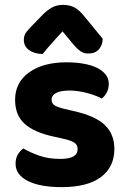

<svg xmlns="http://www.w3.org/2000/svg" viewBox="-20 -753 523 789"><path d="M450 -141Q450 -67 395 -25.5Q340 16 233 16Q191 16 156.5 10Q122 4 97 -8Q72 -20 58 -38Q44 -56 44 -80Q44 -102 53 -117.5Q62 -133 76 -143Q105 -126 142 -113Q179 -100 228 -100Q299 -100 299 -140Q299 -157 286.5 -166Q274 -175 244 -182L204 -191Q122 -208 82 -243.5Q42 -279 42 -343Q42 -414 99.5 -455.5Q157 -497 254 -497Q290 -497 322 -491.5Q354 -486 377 -475Q400 -464 413.5 -447.5Q427 -431 427 -409Q427 -389 419 -373.5Q411 -358 398 -348Q390 -353 374.5 -359Q359 -365 341 -370Q323 -375 303 -378Q283 -381 266 -381Q231 -381 211.5 -371.5Q192 -362 192 -343Q192 -329 203 -321Q214 -313 243 -306L281 -297Q372 -277 411 -239Q450 -201 450 -141ZM237 -624Q224 -610 213.5 -598.5Q203 -587 193.5 -576Q184 -565 174.5 -554.5Q165 -544 155 -531Q120 -532 99 -547.5Q78 -563 78 -589Q78 -608 88 -621Q98 -634 118 -654L157 -694Q174 -711 193.5 -722Q213 -733 239 -733Q263 -733 283 -724Q303 -715 328 -684L402 -594Q402 -569 387 -551Q372 -533 342 -533Q324 -533 310 -543Q296 -553 282 -570Z"/></svg>

Font: Baloo Paaji 2
Style: Bold
Weight: 700
Designer: Shuchita Grover, Noopur Datye and Ek Type
Foundry: Ek Type
Version: Version 1.640;hotconv 1.0.111;makeotfexe 2.5.65597; ttfautoh